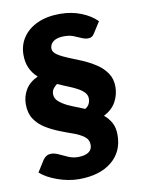

<svg xmlns="http://www.w3.org/2000/svg" viewBox="-88 -798 694 919"><g transform="rotate(-10 258.5 -338.5)"><path d="M221 59Q172 59 119 40.5Q66 22 35 -6L71 -63Q86 -84 110 -84Q127 -84 146.5 -74.5Q166 -65 188.5 -55.5Q211 -46 235 -46Q268 -46 286 -58Q304 -70 304 -93Q304 -119 283 -134.5Q262 -150 230.5 -161Q199 -172 169 -184Q133 -198 101.5 -217.5Q70 -237 51 -266Q32 -295 32 -338Q32 -376 51 -408Q70 -440 111 -459Q86 -482 74 -509.5Q62 -537 62 -572Q62 -620 87 -657Q112 -694 158 -715Q204 -736 267 -736Q324 -736 371 -717Q418 -698 446 -669L411 -614Q405 -605 398.5 -601Q392 -597 381 -597Q366 -597 349.5 -604.5Q333 -612 314 -619.5Q295 -627 270 -627Q246 -627 230.5 -621Q215 -615 207 -604Q199 -593 199 -579Q199 -562 220 -548Q241 -534 272.5 -521.5Q304 -509 335 -496Q370 -481 400.5 -461Q431 -441 450 -413Q469 -385 469 -347Q469 -308 450.5 -274Q432 -240 391 -219Q413 -201 426 -177Q439 -153 439 -118Q439 -36 380.5 11.5Q322 59 221 59ZM308 -267Q322 -275 328 -287Q334 -299 334 -313Q334 -331 320.5 -344.5Q307 -358 287 -368Q274 -375 258.5 -381.5Q243 -388 227 -394.5Q211 -401 196 -408Q183 -398 176 -388Q169 -378 169 -362Q169 -342 186 -327Q203 -312 228 -300Q241 -294 254.5 -288.5Q268 -283 281.5 -278Q295 -273 308 -267Z"/></g></svg>

Font: Aleo Black
Style: Regular
Weight: 900
Designer: Alessio Laiso
Foundry: Alessio Laiso
Version: Version 2.001;gftools[0.9.29]